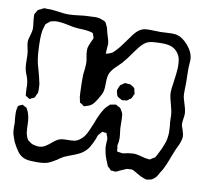

<svg xmlns="http://www.w3.org/2000/svg" viewBox="-70 -621 808 751"><g transform="rotate(10 334.0 -245.0)"><path d="M638 -61Q631 -41 622 -20.5Q613 0 604 12Q598 24 594 29Q582 41 577 43Q575 44 570.5 44.5Q566 45 564 46L556 47Q555 47 546 44Q536 41 524.5 34Q513 27 507 24Q505 23 502.5 21.5Q500 20 497 19Q494 18 488 18.5Q482 19 479 19Q475 19 472.5 20Q470 21 468 22L445 32Q443 33 440.5 34.5Q438 36 434 37Q432 38 428.5 37.5Q425 37 423 37Q421 36 418.5 36.5Q416 37 414 36Q410 34 408 30L399 22L394 9Q382 -17 379 -41Q377 -49 377.5 -58.5Q378 -68 378 -71Q378 -74 378.5 -77.5Q379 -81 378 -85Q378 -88 376 -92.5Q374 -97 373 -99Q373 -103 372 -104Q370 -106 360 -106Q358 -108 355 -107Q354 -107 352 -104.5Q350 -102 349 -101L341 -92Q339 -89 337.5 -84Q336 -79 335 -76Q326 -55 318 -41.5Q310 -28 297 -18Q284 -7 250 5Q241 8 223 16Q210 23 200 31Q176 46 163 50Q142 56 106 54Q86 54 73 49Q57 43 46 28.5Q35 14 24 -8Q15 -32 13 -40Q11 -51 11 -65Q11 -79 11 -83Q10 -90 9 -99.5Q8 -109 8 -121Q8 -131 9 -135Q10 -137 10.5 -142Q11 -147 12 -148Q13 -150 17.5 -152Q22 -154 24 -155Q25 -155 26.5 -156Q28 -157 29 -157Q31 -157 32 -156Q33 -155 34 -154Q36 -153 40.5 -151Q45 -149 47 -147Q47 -146 48 -144Q49 -142 51 -139Q56 -129 59 -115Q62 -99 62 -81Q62 -72 64 -52Q69 -30 76 -23L89 -14Q95 -10 109 -8Q112 -7 119 -7Q132 -7 142 -12.5Q152 -18 165 -29Q181 -43 191 -47Q201 -52 223 -52Q245 -52 255 -54Q274 -59 290 -79Q298 -90 306 -109L317 -135Q329 -169 343 -191Q350 -203 360 -211Q366 -217 366 -217L377 -219Q380 -219 382.5 -220Q385 -221 387 -221Q389 -221 392.5 -219Q396 -217 397 -216Q399 -215 402 -214Q405 -213 407 -211Q409 -209 410.5 -206Q412 -203 413 -201Q414 -200 415.5 -197.5Q417 -195 418 -192Q420 -188 420 -179Q421 -171 421 -153Q421 -136 422 -127Q423 -120 424.5 -107Q426 -94 425 -84Q425 -79 423.5 -73.5Q422 -68 422 -63Q422 -60 424 -52Q424 -43 425 -41Q428 -40 432 -40Q436 -40 439 -39L445 -38Q450 -38 456.5 -39.5Q463 -41 468 -42L488 -44Q499 -45 521 -39Q534 -35 543 -34Q546 -34 550.5 -33Q555 -32 557 -33Q558 -33 561 -35.5Q564 -38 566 -39Q574 -43 575 -44L581 -54L596 -84Q608 -112 610 -127Q612 -141 612 -150Q612 -163 611 -172.5Q610 -182 609 -189Q609 -220 606 -235Q601 -256 599 -263Q591 -291 591 -306Q591 -318 595 -342Q601 -384 602 -405Q602 -426 600 -436Q597 -453 586 -466Q575 -479 559 -484Q543 -490 506 -488Q502 -488 490.5 -487Q479 -486 470 -483Q454 -477 437 -456L417 -429Q404 -409 384 -386Q378 -380 363 -365.5Q348 -351 341 -337Q335 -324 335 -297Q335 -281 333.5 -270Q332 -259 327 -250Q316 -229 305.5 -215Q295 -201 280 -197Q268 -193 267 -193Q264 -193 258 -199Q250 -203 249 -204L247 -212Q243 -227 243 -242Q241 -291 242 -315Q243 -323 244.5 -336.5Q246 -350 246 -358Q246 -371 243 -384Q242 -389 241 -395.5Q240 -402 240 -410Q240 -418 241 -422Q243 -430 247.5 -439.5Q252 -449 253 -452Q254 -454 255.5 -457Q257 -460 257 -462Q257 -465 255.5 -467.5Q254 -470 254 -472Q253 -474 252.5 -476Q252 -478 251 -480Q249 -482 243 -483.5Q237 -485 236 -485Q231 -486 223 -487Q215 -488 211 -488Q191 -488 172 -491L152 -495Q120 -502 99 -501Q84 -499 78 -496Q76 -494 74.5 -492.5Q73 -491 71 -490Q69 -488 66.5 -486Q64 -484 62 -482L59 -472Q54 -458 53 -442Q52 -426 52 -423Q52 -359 60 -325L69 -293Q75 -271 77 -260Q81 -248 81 -224Q80 -221 80.5 -218Q81 -215 80 -213L75 -203Q73 -196 70 -193Q68 -191 63.5 -189.5Q59 -188 57 -187Q56 -186 55 -185Q54 -184 52 -184Q50 -184 49 -185Q48 -186 47 -187Q45 -188 40.5 -190.5Q36 -193 35 -195Q34 -197 34.5 -199.5Q35 -202 34 -204L33 -223Q34 -245 27 -266Q25 -271 21 -281.5Q17 -292 16 -301Q14 -312 14 -334Q14 -352 13 -360Q12 -369 9 -381.5Q6 -394 6 -403Q6 -413 12 -431Q13 -434 15 -442.5Q17 -451 17 -458Q17 -466 15 -480Q13 -494 13 -501Q13 -503 12.5 -507.5Q12 -512 13 -514Q14 -517 15 -518.5Q16 -520 17 -521Q18 -523 20 -527Q22 -531 24 -532Q27 -534 29 -535Q31 -536 32 -536L45 -543Q48 -544 53 -543.5Q58 -543 61 -543Q75 -544 103 -540Q129 -536 142 -536Q158 -536 190 -540Q197 -541 206.5 -542Q216 -543 228 -543L251 -544Q258 -544 268 -542L279 -538Q288 -535 290 -533Q293 -531 295 -525.5Q297 -520 299 -517Q302 -512 303.5 -504Q305 -496 306 -493Q307 -488 311.5 -475Q316 -462 317 -452V-447Q317 -440 316 -433.5Q315 -427 315 -420V-410Q316 -409 318 -411L326 -413Q328 -414 331 -415Q334 -416 336 -417Q342 -420 348.5 -427Q355 -434 357 -436Q369 -449 403 -497Q425 -528 450 -531Q456 -532 469 -532L511 -531Q521 -531 531.5 -532Q542 -533 554 -533Q569 -533 576 -531Q598 -526 619.5 -501.5Q641 -477 644 -454Q645 -451 645 -443Q645 -435 644 -427Q643 -419 643 -410L644 -351Q644 -342 643.5 -326.5Q643 -311 644 -300Q645 -293 648 -283.5Q651 -274 652 -270Q660 -246 660 -231Q660 -225 658 -212.5Q656 -200 656 -193Q656 -184 662 -170Q668 -152 668 -143Q668 -131 659 -109Q652 -97 638 -61ZM383 -276Q383 -278 385 -284Q386 -286 388 -291Q390 -296 392 -299L397 -302Q399 -303 402.5 -306Q406 -309 409 -310H412L423 -309H428Q430 -309 433.5 -306.5Q437 -304 440 -303Q441 -302 444 -300Q447 -298 448 -296Q450 -292 450 -287Q453 -278 453 -276Q453 -273 451 -271Q446 -258 444 -256Q443 -254 437 -251Q435 -250 432.5 -247.5Q430 -245 427 -244Q425 -243 422.5 -243.5Q420 -244 418 -243Q416 -243 412.5 -242.5Q409 -242 407 -243Q405 -243 402 -246Q400 -247 395 -249.5Q390 -252 387 -258Q386 -261 384.5 -267Q383 -273 383 -276Z"/></g></svg>

Font: Rubik-Burned
Style: Regular
Weight: 400
Designer: NaN (generative design), Hubert & Fischer (Rubik source font outlines)
Foundry: NaN, Hubert & Fischer
Version: Version 1.000